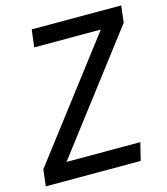

<svg xmlns="http://www.w3.org/2000/svg" viewBox="-117 -770 740 852"><g transform="rotate(-15 253.5 -344.5)"><path d="M105 -81H444L424 0H-12L-3 -76L404 -609H98L108 -689H519L510 -612Z"/></g></svg>

Font: Yekcdsyqcyvpieeyorgstswgcgt
Style: Regular
Weight: 400
Italic angle: -8°
Designer: Carrois Corporate & Edenspiekermann
Foundry: Carrois Corporate GbR & Edenspiekermann AG
Version: Version 2.001